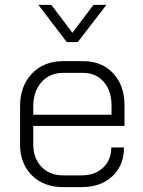

<svg xmlns="http://www.w3.org/2000/svg" viewBox="-20 -757 585 785"><path d="M62 -167V-322Q62 -405 110.5 -456Q159 -507 238 -507H320Q396 -507 442.5 -457.5Q489 -408 489 -326V-242H116V-167Q116 -110 149.5 -75Q183 -40 238 -40H314Q368 -40 401.5 -71.5Q435 -103 435 -154H487Q487 -81 439.5 -36.5Q392 8 314 8H238Q159 8 110.5 -40Q62 -88 62 -167ZM436 -288V-326Q436 -386 404 -422.5Q372 -459 320 -459H238Q183 -459 149.5 -421Q116 -383 116 -322V-288ZM137 -737H190L276 -623L362 -737H415L298 -585H253Z"/></svg>

Font: Bai Jamjuree Light
Style: Regular
Weight: 300
Designer: Katatrad Aksorn Co.,Ltd.
Foundry: Cadson Demak Co.,Ltd.
Version: Version 1.000; ttfautohint (v1.6)